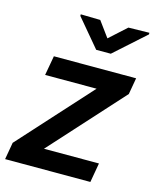

<svg xmlns="http://www.w3.org/2000/svg" viewBox="-125 -829 731 906"><g transform="rotate(15 240.5 -376.0)"><path d="M152.3 -94.7H420.9L404.3 0H-12.2L2.4 -83.5L318.8 -432.6H67.4L84.5 -528.3H486.3L472.2 -447.8ZM306.6 -675.3 389.2 -750 491.2 -752V-744.1L340.8 -609.4H269.5L155.8 -744.6V-752.4L251.5 -750.5Z"/></g></svg>

Font: Roboto Medium
Style: Italic
Weight: 500
Italic angle: -12°
Designer: Google
Version: Version 2.134; 2016